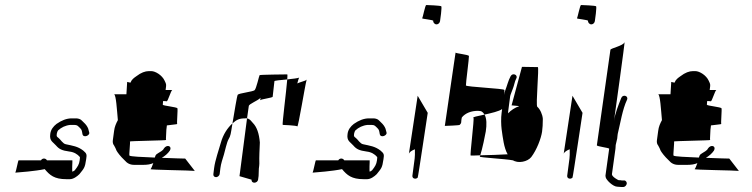

<svg xmlns="http://www.w3.org/2000/svg" viewBox="-20 -705 2994 764"><path d="M41 -18C55 -19 121 -24 158 -32C178 -8 196 8 244 8H258C272 8 287 -3 296 -12C314 -35 318 -36 323 -72C326 -91 325 -94 311 -106C289 -123 269 -125 242 -131C230 -133 221 -150 213 -156C207 -161 204 -161 206 -173C207 -179 209 -183 211 -186C224 -198 240 -206 260 -208H275C289 -208 290 -203 298 -196C306 -189 306 -183 308 -172C311 -154 339 -166 335 -178L331 -193C328 -201 322 -210 313 -218C305 -225 303 -232 285 -234H265C245 -234 225 -226 205 -212C192 -202 182 -189 180 -172C176 -144 190 -141 203 -126C215 -112 226 -106 256 -102C274 -100 288 -92 298 -80C298 -78 298 -73 297 -67C295 -51 289 -42 278 -28C277 -26 273 -25 269 -22C265 -19 269 -67 268 -67H167C161 -77 148 -76 143 -67H54C52 -67 44 -23 41 -18ZM41 -18C38 -18 38 -18 41 -18Z M434 -330C442 -326 445 -271 449 -227C442 -214 436 -201 434 -184L429 -147C428 -139 429 -132 434 -126C437 -121 442 -111 444 -105C449 -97 458 -84 476 -67C486 -55 498 -49 514 -49H550C566 -49 579 -51 590 -56C586 -44 581 -33 579 -32C574 -29 742 -27 755 -25L717 -74C713 -74 671 -75 624 -77C637 -85 648 -94 656 -106C666 -124 644 -132 632 -114C629 -106 616 -100 610 -96C602 -90 600 -92 596 -78C546 -80 498 -82 495 -86C493 -88 499 -140 497 -142C495 -144 643 -146 641 -148C639 -150 642 -173 642 -189C642 -192 643 -194 643 -197L644 -206C654 -208 687 -210 685 -212C683 -215 688 -269 686 -274C684 -279 630 -284 628 -288C627 -289 629 -295 629 -303C638 -303 642 -302 643 -302C648 -300 660 -346 666 -347H639L641 -363C642 -373 637 -378 635 -384C625 -406 598 -422 582 -422H572C558 -422 541 -416 523 -402C513 -395 504 -389 499 -376L486 -379L483 -330ZM666 -348C666 -348 666 -347 666 -347C666 -347 666 -348 666 -348ZM755 -25C756 -25 755 -24 754 -24C754 -24 755 -25 755 -25Z M829 -12C828 -5 833 0 840 0C846 0 853 -6 854 -12L857 -36C859 -53 866 -74 871 -90C875 -104 883 -140 889 -150C898 -165 898 -171 905 -214C885 -196 868 -170 859 -138C851 -109 836 -68 832 -36ZM905 -214C921 -228 931 -234 955 -234C958 -234 960 -235 963 -234L970 -283C971 -292 1004 -303 1017 -316L1015 -306C1016 -310 1065 -316 1065 -320C1065 -324 1072 -378 1072 -382C1071 -384 1098 -387 1123 -389C1124 -401 1124 -409 1123 -409C1119 -409 1015 -408 1013 -406C1011 -404 1000 -352 993 -346C986 -340 930 -334 926 -328C923 -324 913 -261 905 -214ZM963 -234 933 -4 981 10C980 17 985 22 992 22C999 22 1006 17 1007 10L1009 -5L1010 -34C1011 -42 1012 -48 1012 -54C1011 -80 1013 -112 1014 -138C1011 -174 1002 -200 986 -216L979 -224C975 -229 969 -233 963 -234ZM1123 -389C1119 -339 1102 -209 1105 -208C1106 -208 1160 -206 1163 -202C1167 -199 1194 -367 1200 -387C1194 -383 1173 -378 1163 -373C1165 -380 1168 -392 1170 -396C1166 -394 1144 -391 1123 -389ZM1170 -396C1170 -397 1171 -397 1171 -396C1171 -396 1171 -396 1170 -396ZM1200 -387C1201 -388 1201 -387 1201 -388C1201 -388 1200 -389 1200 -389Z M1224 -18C1238 -19 1304 -24 1341 -32C1361 -8 1379 8 1427 8H1441C1455 8 1470 -3 1479 -12C1497 -35 1501 -36 1506 -72C1509 -91 1508 -94 1494 -106C1472 -123 1452 -125 1425 -131C1413 -133 1404 -150 1396 -156C1390 -161 1387 -161 1389 -173C1390 -179 1392 -183 1394 -186C1407 -198 1423 -206 1443 -208H1458C1472 -208 1473 -203 1481 -196C1489 -189 1489 -183 1491 -172C1494 -154 1522 -166 1518 -178L1514 -193C1511 -201 1505 -210 1496 -218C1488 -225 1486 -232 1468 -234H1448C1428 -234 1408 -226 1388 -212C1375 -202 1365 -189 1363 -172C1359 -144 1373 -141 1386 -126C1398 -112 1409 -106 1439 -102C1457 -100 1471 -92 1481 -80C1481 -78 1481 -73 1480 -67C1478 -51 1472 -42 1461 -28C1460 -26 1456 -25 1452 -22C1448 -19 1452 -67 1451 -67H1350C1344 -77 1331 -76 1326 -67H1237C1235 -67 1227 -23 1224 -18ZM1224 -18C1221 -18 1221 -18 1224 -18Z M1660 -632C1658 -630 1705 -626 1704 -622C1703 -615 1710 -608 1717 -608C1724 -608 1730 -614 1731 -621C1732 -625 1739 -677 1736 -680C1733 -683 1680 -685 1676 -685C1672 -685 1662 -634 1660 -632ZM1607 -91V-93ZM1607 -93C1609 -100 1620 -107 1631 -111V-89L1630 -74L1621 -6C1620 1 1625 6 1632 6C1636 6 1640 4 1642 2C1644 0 1681 -252 1682 -256L1642 -324Z M1750 -204C1754 -204 1807 -206 1809 -208C1811 -210 1814 -213 1815 -217L1816 -228C1817 -233 1817 -236 1818 -238C1832 -255 1855 -264 1882 -264C1884 -264 1888 -263 1891 -263C1898 -263 1905 -254 1908 -249C1935 -255 1966 -262 1978 -271L1976 -256C1973 -236 1974 -206 1976 -191C1981 -156 1985 -117 2000 -91C1972 -89 1924 -88 1891 -87C1891 -85 1890 -84 1889 -82C1887 -78 1991 -73 2021 -67C2042 -54 2079 -61 2094 -80C2116 -109 2133 -154 2137 -181C2139 -195 2140 -212 2140 -232C2139 -249 2129 -271 2118 -280C2111 -286 2126 -438 2120 -438C2114 -438 2060 -439 2057 -439L2016 -287C2007 -285 2050 -284 2045 -282C2031 -278 2011 -265 2002 -254V-261L2010 -322C2011 -328 2016 -339 2021 -353C2026 -365 2028 -381 2034 -392C2043 -407 2020 -417 2012 -402C2002 -384 1998 -364 1990 -344C1988 -340 1987 -333 1986 -327C1986 -337 1988 -345 1987 -347C1986 -353 1835 -359 1834 -365C1833 -371 1847 -476 1846 -482C1845 -488 1793 -492 1793 -496C1793 -500 1750 -202 1750 -204ZM1864 -236C1868 -234 1849 -86 1853 -86C1856 -86 1872 -86 1891 -87C1899 -111 1911 -169 1913 -182C1917 -208 1917 -234 1908 -249C1881 -243 1858 -239 1864 -236ZM2029 -65C2030 -65 2030 -64 2030 -64C2030 -63 2030 -63 2029 -62Z M2276 -632C2274 -630 2321 -626 2320 -622C2319 -615 2326 -608 2333 -608C2340 -608 2346 -614 2347 -621C2348 -625 2355 -677 2352 -680C2349 -683 2296 -685 2292 -685C2288 -685 2278 -634 2276 -632ZM2223 -91V-93ZM2223 -93C2225 -100 2236 -107 2247 -111V-89L2246 -74L2237 -6C2236 1 2241 6 2248 6C2252 6 2256 4 2258 2C2260 0 2297 -252 2298 -256L2258 -324Z M2355 -127C2354 -122 2405 -117 2404 -113L2390 -12C2389 -8 2389 -4 2390 0C2392 11 2419 38 2437 38L2451 39H2461C2467 39 2473 32 2474 26C2475 20 2470 13 2464 13H2454C2452 13 2450 12 2448 12H2442C2440 12 2414 -2 2415 -12L2429 -113C2430 -117 2429 -122 2430 -128L2436 -154C2437 -161 2437 -167 2438 -172C2449 -217 2457 -270 2475 -308C2482 -324 2458 -331 2452 -315C2442 -290 2427 -253 2423 -223C2423 -223 2469 -551 2465 -537C2461 -523 2410 -513 2409 -507Z M2599 -330C2607 -326 2610 -271 2614 -227C2607 -214 2601 -201 2599 -184L2594 -147C2593 -139 2594 -132 2599 -126C2602 -121 2607 -111 2609 -105C2614 -97 2623 -84 2641 -67C2651 -55 2663 -49 2679 -49H2715C2731 -49 2744 -51 2755 -56C2751 -44 2746 -33 2744 -32C2739 -29 2907 -27 2920 -25L2882 -74C2878 -74 2836 -75 2789 -77C2802 -85 2813 -94 2821 -106C2831 -124 2809 -132 2797 -114C2794 -106 2781 -100 2775 -96C2767 -90 2765 -92 2761 -78C2711 -80 2663 -82 2660 -86C2658 -88 2664 -140 2662 -142C2660 -144 2808 -146 2806 -148C2804 -150 2807 -173 2807 -189C2807 -192 2808 -194 2808 -197L2809 -206C2819 -208 2852 -210 2850 -212C2848 -215 2853 -269 2851 -274C2849 -279 2795 -284 2793 -288C2792 -289 2794 -295 2794 -303C2803 -303 2807 -302 2808 -302C2813 -300 2825 -346 2831 -347H2804L2806 -363C2807 -373 2802 -378 2800 -384C2790 -406 2763 -422 2747 -422H2737C2723 -422 2706 -416 2688 -402C2678 -395 2669 -389 2664 -376L2651 -379L2648 -330ZM2831 -348C2831 -348 2831 -347 2831 -347C2831 -347 2831 -348 2831 -348ZM2920 -25C2921 -25 2920 -24 2919 -24C2919 -24 2920 -25 2920 -25Z"/></svg>

Font: FailCity
Style: OBL
Weight: 400
Version: Version 1